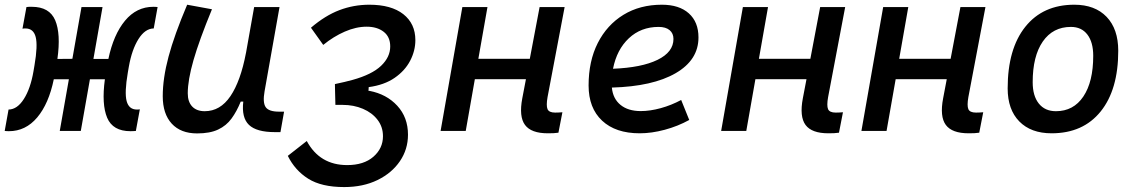

<svg xmlns="http://www.w3.org/2000/svg" viewBox="-46 -547 4754 802"><path d="M-8.8 1Q-13.2 1 -17.6 0.7Q-22 0.5 -26.4 0L-10.3 -89.4Q25.9 -89.8 53.7 -133.5Q81.5 -177.2 93.8 -249L98.1 -274.4Q112.3 -356.9 103 -392.6Q93.8 -428.2 60.1 -428.2Q57.1 -428.2 54.2 -428Q51.3 -427.7 47.9 -427.2L64.5 -517.6Q70.3 -518.6 75.9 -518.6Q81.5 -518.6 86.9 -518.6Q160.6 -518.6 184.6 -462.2Q208.5 -405.8 193.8 -300.8L256.3 -301.3L294.4 -517.6H382.3L344.2 -300.8H406.7Q428.2 -402.8 476.3 -460.7Q524.4 -518.6 594.7 -518.6Q599.1 -518.6 603.5 -518.3Q607.9 -518.1 612.3 -517.6L596.2 -428.2Q560.1 -427.7 532.5 -384Q504.9 -340.3 492.2 -268.6L487.8 -243.2Q473.6 -160.6 482.9 -125Q492.2 -89.4 525.9 -89.4Q528.8 -89.4 531.7 -89.6Q534.7 -89.8 538.1 -90.3L521.5 0Q515.6 0.5 510 0.7Q504.4 1 499 1Q425.3 1 401.6 -55.2Q377.9 -111.3 392.1 -215.8H329.6L291.5 0H203.6L241.7 -215.8H178.7Q157.7 -113.8 109.4 -56.4Q61 1 -8.8 1Z M777.3 10.3Q709 10.3 671.4 -30.5Q633.8 -71.3 633.8 -145Q633.8 -219.7 658 -310.3Q682.1 -400.9 735.8 -527.3L839.4 -508.3Q786.1 -378.9 762.2 -295.7Q738.3 -212.4 738.3 -157.2Q738.3 -121.6 756.8 -102.1Q775.4 -82.5 809.1 -82.5Q874 -82.5 916.5 -145.3Q959 -208 981.4 -325.7V-325.2L1015.6 -517.6H1121.6L1059.1 -165.5Q1050.8 -118.7 1063.7 -99.6Q1076.7 -80.6 1119.6 -80.6H1140.6L1125.5 4.9H1102.5Q1025.4 4.9 993.9 -25.4Q962.4 -55.7 970.2 -122.6H959.5Q942.9 -81.5 921.1 -51.8Q899.4 -22 865.2 -5.9Q831.1 10.3 777.3 10.3Z M1391.6 234.4Q1296.9 234.4 1241.5 199.5Q1186 164.6 1156.2 104L1235.4 42Q1289.6 142.6 1404.3 142.6Q1473.6 142.6 1513.7 107.7Q1553.7 72.8 1553.7 22Q1553.7 -17.1 1531 -46.6Q1508.3 -76.2 1470 -92.5Q1431.6 -108.9 1384.8 -108.9H1355L1353.5 -168.5L1353 -195.8Q1373 -199.7 1393.6 -204.8Q1414.1 -210 1427.2 -213.4Q1507.8 -235.8 1545.9 -272.2Q1584 -308.6 1584 -353Q1584 -393.1 1556.6 -414.3Q1529.3 -435.5 1485.4 -435.5Q1441.4 -435.5 1394.3 -415Q1347.2 -394.5 1304.2 -359.4L1252.9 -431.2Q1312 -481.9 1371.6 -504.6Q1431.2 -527.3 1496.6 -527.3Q1588.4 -527.3 1638.7 -487.8Q1689 -448.2 1689 -379.4Q1689 -335 1667.2 -293.2Q1645.5 -251.5 1602.3 -221.7Q1559.1 -191.9 1494.1 -183.1L1493.2 -167.5H1497.1Q1568.8 -153.8 1613.5 -105.2Q1658.2 -56.6 1658.2 15.6Q1658.2 76.7 1624.5 126.2Q1590.8 175.8 1530.8 205.1Q1470.7 234.4 1391.6 234.4Z M1794.4 0 1885.3 -517.6H1990.2L1952.1 -301.3H2167L2208 -517.6H2312.5L2241.2 -141.6Q2234.9 -106 2241 -91.3Q2247.1 -76.7 2272.9 -76.7Q2286.6 -76.7 2303.2 -78.1L2286.6 7.3Q2277.3 8.8 2266.4 9.3Q2255.4 9.8 2242.2 9.8Q2172.9 9.8 2147 -25.1Q2121.1 -60.1 2135.7 -136.7L2150.9 -216.3H1937.5L1899.4 0Z M2630.4 -83Q2669.4 -83 2713.9 -95.2Q2758.3 -107.4 2799.3 -129.4L2833 -45.9Q2785.2 -19.5 2730.5 -4.9Q2675.8 9.8 2626 9.8Q2525.4 9.8 2469 -43Q2412.6 -95.7 2412.6 -189.9Q2412.6 -291.5 2450.9 -367.2Q2489.3 -442.9 2558.1 -485.1Q2627 -527.3 2718.8 -527.3Q2791 -527.3 2831.3 -491.2Q2871.6 -455.1 2871.6 -390.6Q2871.6 -296.4 2776.1 -241.2Q2680.7 -186 2509.8 -181.2Q2514.2 -134.8 2545.9 -108.9Q2577.6 -83 2630.4 -83ZM2514.6 -259.8Q2634.3 -264.6 2700.7 -297.1Q2767.1 -329.6 2767.1 -384.3Q2767.1 -407.7 2751 -421.1Q2734.9 -434.6 2705.1 -434.6Q2631.3 -434.6 2580.8 -387.2Q2530.3 -339.8 2514.6 -259.8Z M2966.3 0 3057.1 -517.6H3162.1L3124 -301.3H3338.9L3379.9 -517.6H3484.4L3413.1 -141.6Q3406.7 -106 3412.8 -91.3Q3418.9 -76.7 3444.8 -76.7Q3458.5 -76.7 3475.1 -78.1L3458.5 7.3Q3449.2 8.8 3438.2 9.3Q3427.2 9.8 3414.1 9.8Q3344.7 9.8 3318.8 -25.1Q3293 -60.1 3307.6 -136.7L3322.8 -216.3H3109.4L3071.3 0Z M3552.2 0 3643.1 -517.6H3748L3710 -301.3H3924.8L3965.8 -517.6H4070.3L3999 -141.6Q3992.7 -106 3998.8 -91.3Q4004.9 -76.7 4030.8 -76.7Q4044.4 -76.7 4061 -78.1L4044.4 7.3Q4035.2 8.8 4024.2 9.3Q4013.2 9.8 4000 9.8Q3930.7 9.8 3904.8 -25.1Q3878.9 -60.1 3893.6 -136.7L3908.7 -216.3H3695.3L3657.2 0Z M4346.7 9.8Q4260.3 9.8 4211.7 -39.8Q4163.1 -89.4 4163.1 -177.7Q4163.1 -342.8 4236.8 -435.1Q4310.5 -527.3 4441.4 -527.3Q4527.8 -527.3 4576.4 -476.6Q4625 -425.8 4625 -335Q4625 -172.4 4551.5 -81.3Q4478 9.8 4346.7 9.8ZM4364.7 -82.5Q4438 -82.5 4479.2 -143.8Q4520.5 -205.1 4520.5 -314Q4520.5 -370.6 4496.1 -402.6Q4471.7 -434.6 4427.2 -434.6Q4352.1 -434.6 4309.8 -373.5Q4267.6 -312.5 4267.6 -203.6Q4267.6 -146.5 4293.2 -114.5Q4318.8 -82.5 4364.7 -82.5Z"/></svg>

Font: Cascadia Mono PL
Style: Italic
Weight: 400
Italic angle: -10°
Monospace: yes
Designer: Aaron Bell
Foundry: Saja Typeworks
Version: Version 2404.023; ttfautohint (v1.8.4)